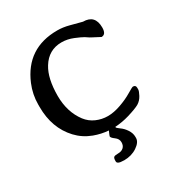

<svg xmlns="http://www.w3.org/2000/svg" viewBox="-200 -788 1074 1147"><g transform="rotate(-30 337.0 -215.0)"><path d="M450.2 132.3V140.1Q450.2 169.4 411.9 195.1Q373.5 220.7 322.3 220.7L317.9 220.2Q274.9 220.2 274.9 201.2V197.8Q274.9 176.3 283 171.6Q291 167 312.7 167Q334.5 167 348.4 154.5Q362.3 142.1 362.3 118.7Q362.3 95.2 340.3 79.3Q318.4 63.5 318.4 53.7Q318.4 51.3 332 20.5Q282.7 17.1 233.9 -1Q173.8 -23.4 130.9 -69.3Q43.9 -162.6 43.9 -307.6V-324.7Q43.9 -393.6 70.8 -458Q151.9 -651.4 363.3 -651.4Q401.9 -651.4 442.9 -640.6L522.9 -619.6Q605.5 -619.6 605.5 -532.2Q605.5 -484.9 573.7 -484.9Q572.8 -484.9 521.5 -512.2L509.8 -518.6L486.3 -534.2Q469.2 -544.4 429.4 -560.8Q389.6 -577.1 349.6 -577.1Q260.3 -577.1 211.9 -498Q170.4 -431.2 170.4 -310.1Q170.9 -199.2 228.5 -123Q253.9 -89.8 291.7 -73.2Q329.6 -56.6 370.8 -56.6Q412.1 -56.6 460.4 -73.7Q508.8 -90.8 545.2 -112.8Q581.5 -134.8 587.4 -134.8Q606.4 -134.8 606.4 -115.2V-104Q606.4 -93.3 592.8 -67.4Q579.1 -41.5 555.7 -27.3Q532.2 -13.7 473.6 3.9Q425.8 18.1 376.5 21Q376.5 22 376 22.9Q376 29.3 397 43.7Q418 58.1 434.1 82.5Q450.2 106.9 450.2 132.3Z"/></g></svg>

Font: Averia Serif Libre
Style: Regular
Weight: 400
Version: Version 1.002